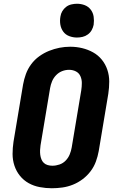

<svg xmlns="http://www.w3.org/2000/svg" viewBox="-20 -995 640 1023"><path d="M256 8Q224 8 192 2Q160 -4 133 -19Q106 -34 86.5 -58Q67 -82 57 -112Q47 -142 47 -174.5Q47 -207 52 -240L103 -545Q108 -573 118 -600.5Q128 -628 146 -652.5Q164 -677 189 -695Q214 -713 241.5 -724Q269 -735 297 -740.5Q325 -746 354 -746Q387 -746 418 -738.5Q449 -731 476 -716Q503 -701 522.5 -677Q542 -653 552 -623Q562 -593 562 -560.5Q562 -528 557 -495L506 -190Q501 -162 491 -134.5Q481 -107 463 -83Q445 -59 420.5 -40.5Q396 -22 368.5 -11Q341 0 312.5 4Q284 8 256 8ZM259 -112Q278 -112 297 -118.5Q316 -125 330 -139.5Q344 -154 351.5 -172.5Q359 -191 362 -209L413 -514Q416 -534 416 -553Q416 -572 408.5 -589Q401 -606 384.5 -614.5Q368 -623 348 -623Q329 -623 311 -616Q293 -609 279 -594.5Q265 -580 257.5 -562Q250 -544 247 -526L196 -221Q194 -208 193.5 -195Q193 -182 194.5 -170Q196 -158 200.5 -146.5Q205 -135 213.5 -127Q222 -119 234 -115.5Q246 -112 259 -112ZM390 -795Q369 -795 349 -802.5Q329 -810 317 -826.5Q305 -843 301.5 -864Q298 -885 302 -907Q304 -922 312 -935.5Q320 -949 332.5 -958.5Q345 -968 360.5 -971.5Q376 -975 390 -975Q412 -975 431.5 -967.5Q451 -960 463.5 -943.5Q476 -927 479 -906Q482 -885 479 -863Q476 -848 468.5 -834.5Q461 -821 448 -811.5Q435 -802 420 -798.5Q405 -795 390 -795Z"/></svg>

Font: Iosevka Curly Heavy Extended
Style: Italic
Weight: 900
Width: 7
Italic angle: -9°
Monospace: yes
Designer: Belleve Invis
Foundry: Belleve Invis
Version: Version 11.1.0; ttfautohint (v1.8.3)